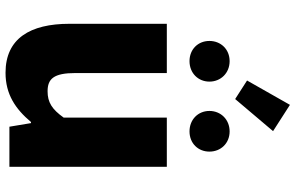

<svg xmlns="http://www.w3.org/2000/svg" viewBox="-207 -847 1068 694"><g transform="rotate(90 327.0 -500.0)"><path d="M243 14C321 14 374 -22 421 -78H425L438 0H583V-569H405V-196C375 -154 350 -138 310 -138C265 -138 244 -160 244 -239V-569H66V-217C66 -75 119 14 243 14ZM338 -816 454 -953 359 -1014 271 -859ZM201 -651C244 -651 275 -682 275 -723C275 -764 244 -796 201 -796C158 -796 128 -764 128 -723C128 -682 158 -651 201 -651ZM455 -651C498 -651 528 -682 528 -723C528 -764 498 -796 455 -796C412 -796 381 -764 381 -723C381 -682 412 -651 455 -651Z"/></g></svg>

Font: Noto Sans T Chinese Black
Style: Bold
Weight: 900
Designer: Ryoko NISHIZUKA (kana & ideographs); Paul D. Hunt (Latin, Greek & Cyrillic); Wenlong ZHANG (bopomofo); Sandoll Communica
Foundry: Adobe Systems Incorporated
Version: Version 1.000;PS 1;hotconv 1.0.78;makeotf.lib2.5.61930